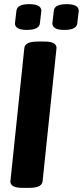

<svg xmlns="http://www.w3.org/2000/svg" viewBox="-20 -902 399 924"><path d="M87 2Q30 2 30 -29L97 -670Q100 -702 160 -702H195Q252 -702 252 -671L185 -30Q182 2 122 2ZM239 -850Q242 -882 300 -882Q359 -882 359 -850L352 -790Q349 -758 289 -758Q232 -758 232 -790ZM59 -850Q62 -882 120 -882Q179 -882 179 -850L172 -790Q169 -758 109 -758Q52 -758 52 -790Z"/></svg>

Font: AsCom
Style: Bold Italic
Weight: 700
Italic angle: -48°
Designer: AsCom
Foundry: AsCom
Version: Version 1.001